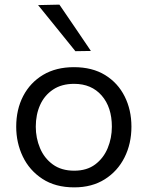

<svg xmlns="http://www.w3.org/2000/svg" viewBox="-20 -798 638 829"><path d="M300.5 11Q219 11 163 -25.8Q107 -62.5 78.5 -122Q50 -181.5 50 -251Q50 -325.5 80.2 -383.5Q110.5 -441.5 166.2 -474.8Q222 -508 299 -508Q378.5 -508 433.8 -474Q489 -440 518.2 -381.8Q547.5 -323.5 547.5 -251Q547.5 -177.5 517.5 -118Q487.5 -58.5 432.2 -23.8Q377 11 300.5 11ZM300.5 -61Q355 -61 391 -88Q427 -115 445 -158.5Q463 -202 463 -251Q463 -335 419 -385.5Q375 -436 300 -436Q246 -436 209 -411.2Q172 -386.5 153.2 -344.8Q134.5 -303 134.5 -251Q134.5 -202 152.8 -158.5Q171 -115 208 -88Q245 -61 300.5 -61ZM305.5 -577Q265.5 -626.5 225.5 -676Q185.5 -725.5 144.5 -776L236.5 -778Q270.5 -728.5 304.2 -678.8Q338 -629 372.5 -578Z"/></svg>

Font: Commissioner
Style: Regular
Weight: 400
Designer: Kostas Bartsokas
Foundry: Kostas Bartsokas
Version: Version 1.000; ttfautohint (v1.8.3)